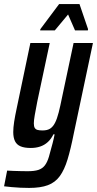

<svg xmlns="http://www.w3.org/2000/svg" viewBox="-54 -721 476 942"><path d="M89 201Q68 201 46 200Q24 199 3.5 197Q-17 195 -34 193L-19 116Q-5 117 12 117.5Q29 118 47.5 118.5Q66 119 82 119Q115 119 134.5 112.5Q154 106 166 90.5Q178 75 186 48Q194 21 204 -18Q207 -29 209.5 -40.5Q212 -52 214 -62H208Q197 -39 180.5 -24Q164 -9 143 -2Q122 5 97 5Q66 5 47 -3Q28 -11 19.5 -28.5Q11 -46 11 -73Q11 -95 15.5 -124Q20 -153 28 -190L95 -510H190L129 -223Q121 -182 116.5 -156Q112 -130 112 -116Q112 -101 116.5 -93.5Q121 -86 130.5 -83.5Q140 -81 155 -81Q178 -81 192 -90Q206 -99 216 -118.5Q226 -138 234 -169.5Q242 -201 251 -246L307 -510H402L308 -66Q293 10 277.5 61Q262 112 239.5 143Q217 174 181 187.5Q145 201 89 201ZM143 -572 144 -578 236 -701H336L378 -578L377 -572H314L280 -650L215 -572Z"/></svg>

Font: Saira ExtraCondensed SemiBold
Style: Italic
Weight: 600
Width: 2
Italic angle: -12°
Designer: Hector Gatti with collaboration of the Omnibus-Type team
Foundry: Omnibus-Type
Version: Version 1.101